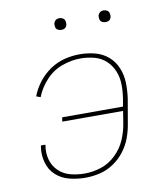

<svg xmlns="http://www.w3.org/2000/svg" viewBox="-81 -780 739 855"><g transform="rotate(-10 288.0 -352.0)"><path d="M237 8Q269 8 301.5 0.5Q334 -7 363.5 -26.5Q393 -46 414.5 -74Q436 -102 447.5 -133.5Q459 -165 464 -197L483 -307Q488 -343 487 -378Q486 -413 473 -444.5Q460 -476 435 -498Q410 -520 376 -529Q342 -538 306 -538Q272 -538 237.5 -529.5Q203 -521 172 -500Q141 -479 118.5 -450Q96 -421 83 -387L102 -380Q118 -421 149.5 -455Q181 -489 223 -504Q265 -519 306 -519Q338 -519 368.5 -511Q399 -503 421 -482.5Q443 -462 454.5 -434Q466 -406 466.5 -374Q467 -342 462 -310L456 -275H181L178 -256H453L444 -200Q438 -163 422.5 -127.5Q407 -92 377.5 -63.5Q348 -35 311 -23Q274 -11 237 -11Q204 -11 173 -19Q142 -27 119.5 -48.5Q97 -70 88.5 -101Q80 -132 86 -165Q86 -166 86 -168H66L65 -164Q59 -128 68.5 -92.5Q78 -57 103.5 -33.5Q129 -10 164.5 -1Q200 8 237 8ZM445 -659Q451 -659 457 -661Q463 -663 466.5 -668Q470 -673 471 -679Q472 -687 470 -695Q468 -703 461 -707.5Q454 -712 445 -712Q439 -712 433.5 -710Q428 -708 424 -702.5Q420 -697 419 -692Q418 -683 420 -675Q422 -667 429.5 -663Q437 -659 445 -659ZM245 -659Q251 -659 257 -661Q263 -663 266.5 -668Q270 -673 271 -679Q272 -687 270 -695Q268 -703 261 -707.5Q254 -712 245 -712Q239 -712 233.5 -710Q228 -708 224 -702.5Q220 -697 219 -692Q218 -683 220 -675Q222 -667 229.5 -663Q237 -659 245 -659Z"/></g></svg>

Font: Iosevka Sparkle Thin
Style: Italic
Weight: 100
Italic angle: -9°
Designer: Belleve Invis
Foundry: Belleve Invis
Version: Version 4.5.0; ttfautohint (v1.8.3)